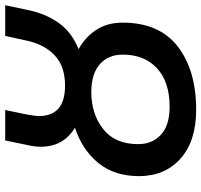

<svg xmlns="http://www.w3.org/2000/svg" viewBox="-38 -716 774 738"><g transform="rotate(-90 349.0 -347.0)"><path d="M296 20Q448 20 539.5 -51Q631 -122 631 -263Q631 -321 603.5 -363.5Q576 -406 529 -432Q594 -458 630 -508.5Q666 -559 680 -629L698 -714H580L562 -632Q548 -565 506 -524.5Q464 -484 389 -484Q272 -484 272 -584Q272 -594 274 -606.5Q276 -619 278 -631L295 -714H178L161 -631Q154 -603 154 -577Q154 -490 227 -446Q142 -418 91.5 -356Q41 -294 41 -200Q41 -100 108.5 -40Q176 20 296 20ZM308 -82Q236 -82 200 -115.5Q164 -149 164 -203Q164 -292 222 -337.5Q280 -383 364 -383Q434 -383 471 -350.5Q508 -318 508 -262Q508 -179 455.5 -130.5Q403 -82 308 -82Z"/></g></svg>

Font: Noto Sans UI Medium
Style: Italic
Weight: 500
Italic angle: -12°
Designer: Monotype Design Team
Foundry: Monotype Imaging Inc.
Version: Version 1.901